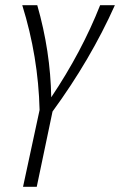

<svg xmlns="http://www.w3.org/2000/svg" viewBox="-20 -433 464 742"><path d="M183 -2 122 289H69L133 -8Q128 -214 66 -413H124Q175 -235 178 -57Q296 -233 367 -413H424Q330 -203 183 -2Z"/></svg>

Font: Ysabeau Infant Semilight
Style: Italic
Weight: 300
Italic angle: -12°
Designer: Christian Thalmann (Catharsis Fonts)
Version: Version 0.003